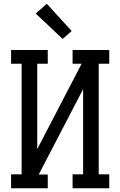

<svg xmlns="http://www.w3.org/2000/svg" viewBox="-20 -1001 640 1021"><path d="M234 0H39V-74H95V-662H39V-735H234V-662H178V-208L414 -662H366V-735H561V-662H505V-74H561V0H366V-74H422V-527L186 -73H234ZM313 -794 170 -929 229 -981 361 -836Z"/></svg>

Font: Iosevka Etoile
Style: Regular
Weight: 400
Designer: Belleve Invis
Foundry: Belleve Invis
Version: Version 33.2.4